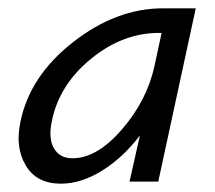

<svg xmlns="http://www.w3.org/2000/svg" viewBox="-20 -436 516 461"><path d="M371 -416H450L360 0H291L316 -111Q276 -58 225.5 -26.5Q175 5 126 5Q68 5 42 -38.5Q16 -82 29 -143Q51 -253 155 -334.5Q259 -416 371 -416ZM154 -56Q213 -56 273 -125.5Q333 -195 351 -278L368 -357H362Q274 -357 197.5 -294Q121 -231 104 -143Q96 -102 110 -79Q124 -56 154 -56Z"/></svg>

Font: EauTest Medium
Style: Italic
Weight: 500
Italic angle: -12°
Designer: Christian Thalmann (Catharsis Fonts)
Version: Version 0.001;PS 000.001;hotconv 1.0.88;makeotf.lib2.5.64775